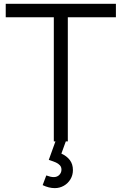

<svg xmlns="http://www.w3.org/2000/svg" viewBox="-20 -740 636 1005"><path d="M261.7 -649.7H10V-720H586.7V-649.7H335V0H261.7ZM203.3 229 222.3 178.3Q245.5 187 261 187Q279.5 187 290.6 175.3Q301.7 163.7 301.7 148Q301.7 134 293.3 125Q285 116 272.7 110.5Q260.3 105 239 98Q237.3 97.5 235.3 97L272.3 -5.7L326.7 -6L301.3 64Q329.5 76.7 345.6 98Q361.7 119.3 361.7 150.3Q361.7 176.7 348.8 198.3Q335.8 220 314.1 232.3Q292.3 244.7 267 244.7Q235.8 244.7 203.3 229Z"/></svg>

Font: Tap Sans
Style: Regular
Weight: 400
Designer: Tap Payments
Foundry: Tap Payments
Version: Version 1.001;Glyphs 3.1.2 (3151)